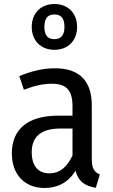

<svg xmlns="http://www.w3.org/2000/svg" viewBox="-20 -922 565 956"><path d="M251 -902C183 -902 138 -856 138 -788C138 -720 183 -674 251 -674C319 -674 364 -720 364 -788C364 -856 319 -902 251 -902ZM251 -850C283 -850 301 -832 301 -788C301 -745 282 -727 251 -727C219 -727 201 -745 201 -788C201 -832 219 -850 251 -850ZM437 -130V-397C437 -515 380 -582 253 -582C195 -582 136 -568 76 -543L99 -475C150 -495 194 -505 238 -505C310 -505 341 -473 341 -393V-346H268C121 -346 39 -280 39 -159C39 -55 100 14 203 14C266 14 320 -13 356 -72C370 -17 404 4 457 13L477 -53C451 -65 437 -81 437 -130ZM225 -59C171 -59 138 -95 138 -164C138 -243 186 -282 280 -282H341V-148C314 -90 278 -59 225 -59Z"/></svg>

Font: Glow Sans SC Condensed Medium
Style: Regular
Weight: 600
Width: 3
Designer: Ryoko NISHIZUKA (kana, bopomofo & ideographs); Paul D. Hunt (Latin, Greek & Cyrillic); Sandoll Communications, Soo-young
Version: Version 0.93